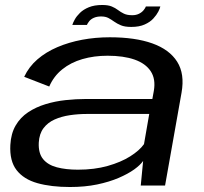

<svg xmlns="http://www.w3.org/2000/svg" viewBox="-20 -744 818 770"><path d="M260.5 6Q320.5 6 369.5 -4.2Q418.5 -14.5 455.8 -30.5Q493 -46.5 517.8 -64.2Q542.5 -82 554 -98.5L544.5 0H642L708 -372Q721.5 -447.5 690.5 -496.5Q659.5 -545.5 590.8 -570Q522 -594.5 420.5 -594.5Q362.5 -594.5 309.2 -584.5Q256 -574.5 210.2 -555Q164.5 -535.5 130.2 -506Q96 -476.5 77 -436L177.5 -397Q195.5 -438.5 229.8 -466Q264 -493.5 310.5 -507Q357 -520.5 411.5 -520.5Q475.5 -520.5 519.8 -505Q564 -489.5 584.5 -458.2Q605 -427 597 -380L591 -347H324Q285 -347 243 -342.5Q201 -338 162.5 -326.2Q124 -314.5 92.8 -293.8Q61.5 -273 42.8 -240.8Q24 -208.5 21.5 -163Q18 -98.5 46.5 -61.8Q75 -25 130 -9.5Q185 6 260.5 6ZM292.5 -63.5Q244.5 -63.5 208.2 -73Q172 -82.5 152.8 -106Q133.5 -129.5 135.5 -172Q137.5 -207.5 154.5 -230Q171.5 -252.5 199 -264.8Q226.5 -277 260 -282Q293.5 -287 329 -287H578.5L557.5 -166Q539.5 -140.5 502.2 -117Q465 -93.5 411.8 -78.5Q358.5 -63.5 292.5 -63.5ZM506.5 -636Q538.5 -636 560.2 -645.8Q582 -655.5 595 -669.8Q608 -684 614.8 -697.2Q621.5 -710.5 623 -718H565Q563 -712 556.2 -703.5Q549.5 -695 537.8 -689Q526 -683 510.5 -683Q490 -683 477 -689.2Q464 -695.5 453.2 -703.8Q442.5 -712 428.2 -718Q414 -724 390 -724Q358.5 -724 336.5 -715Q314.5 -706 300.8 -692.5Q287 -679 279.8 -665.8Q272.5 -652.5 270 -644H328.5Q331 -650 337.5 -658.5Q344 -667 356.2 -672.5Q368.5 -678 385.5 -678Q403 -678 414.8 -671.8Q426.5 -665.5 438 -657.2Q449.5 -649 465 -642.5Q480.5 -636 506.5 -636Z"/></svg>

Font: Anybody Expanded
Style: Italic
Weight: 400
Width: 7
Italic angle: -10°
Version: Version 1.113;gftools[0.9.25]